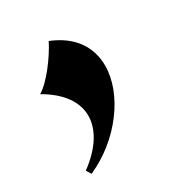

<svg xmlns="http://www.w3.org/2000/svg" viewBox="-91 -239 416 446"><g transform="rotate(-30 117.0 -15.5)"><path d="M23 130 31 143C121 103 184 16 184 -59C184 -107 159 -150 99 -174C82 -140 46 -92 20 -77C69 -49 92 -14 92 22C92 59 68 97 23 130Z"/></g></svg>

Font: Sinistre Bold
Style: Regular
Weight: 900
Designer: Jules Durand
Foundry: Collletttivo
Version: Version 69.420;Glyphs 3.2 (3217)